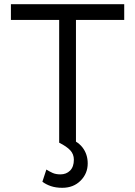

<svg xmlns="http://www.w3.org/2000/svg" viewBox="-20 -680 644 915"><path d="M262 0 289 -29Q348 -10 373 22.5Q398 55 398 99Q398 147 364 181Q330 215 277 215Q246 215 222.5 207Q199 199 182 186L201 128Q215 137 230.5 144Q246 151 268 151Q296 151 314 133Q332 115 332 81Q332 55 315 36.5Q298 18 262 0ZM572 -660V-585H342V0H262V-585H32V-660Z"/></svg>

Font: Work Sans
Style: Regular
Weight: 400
Designer: Wei Huang
Foundry: Wei Huang
Version: Version 2.006; ttfautohint (v1.8.1.43-b0c9)